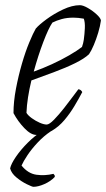

<svg xmlns="http://www.w3.org/2000/svg" viewBox="-20 -520 409 740"><path d="M120 0Q99 0 74 -26Q49 -52 32 -84Q32 -128 41.5 -178Q51 -228 64.5 -274.5Q78 -321 93 -357Q108 -393 118 -410Q131 -425 159.5 -446Q188 -467 223 -483.5Q258 -500 288 -500Q300 -500 319 -489Q338 -478 353 -464Q368 -450 369 -441Q366 -419 358.5 -394Q351 -369 341.5 -346.5Q332 -324 323 -311Q305 -294 269.5 -276.5Q234 -259 189.5 -242.5Q145 -226 101 -210Q93 -177 88 -145Q83 -113 82 -85Q88 -75 102.5 -64.5Q117 -54 133 -47Q149 -40 160 -40Q170 -40 188.5 -59Q207 -78 227 -103.5Q247 -129 262.5 -150Q278 -171 282 -176Q292 -175 297 -165Q284 -140 267 -111.5Q250 -83 228.5 -57.5Q207 -32 180 -16Q153 0 120 0ZM110 -244Q144 -256 180 -272.5Q216 -289 247 -307Q278 -325 296 -339Q301 -353 303 -367Q306 -389 307 -411.5Q308 -434 303 -448Q292 -450 282 -451Q272 -452 263 -452Q238 -452 218 -446.5Q198 -441 182 -433Q167 -411 147 -358.5Q127 -306 110 -244ZM109 200Q104 200 83.5 190Q63 180 43.5 164Q24 148 19 129Q23 111 41.5 84Q60 57 87 30Q114 3 142 -14H176Q149 4 125.5 29Q102 54 86 78Q70 102 63 118Q88 149 120.5 153.5Q153 158 186 150Q188 153 190 155Q192 157 191 162Q175 179 151 189.5Q127 200 109 200Z"/></svg>

Font: Texturina 72pt 72pt Thin
Style: Italic
Weight: 100
Italic angle: -11°
Designer: Guillermo Torres Carreño
Foundry: Omnibus-Type
Version: Version 1.002; ttfautohint (v1.8.3)